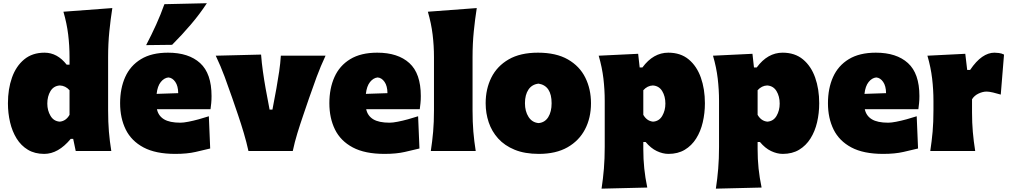

<svg xmlns="http://www.w3.org/2000/svg" viewBox="-20 -929 6209 1181"><path d="M252 17.6Q193.8 17.6 151.6 -7.8Q109.4 -33.2 82.3 -76.9Q55.2 -120.6 42 -176.8Q28.8 -232.9 28.8 -293.9Q28.8 -381.3 53.7 -451.7Q78.6 -522 128.7 -563.5Q178.7 -605 253.9 -605Q332.5 -605 390.1 -531.2H407.7V-577.6Q407.7 -647.5 399.4 -716.1Q391.1 -784.7 370.1 -856.9L670.9 -879.4Q660.2 -811.5 652.6 -736.1Q645 -660.6 645 -577.6V-250.5Q645 -177.2 649.9 -119.1Q654.8 -61 664.6 0H445.8L430.2 -74.7H415Q338.4 17.6 252 17.6ZM348.1 -180.7Q368.7 -183.1 383.3 -194.1Q397.9 -205.1 407.7 -222.7V-374Q382.8 -401.9 348.1 -403.3Q310.1 -400.9 290.5 -368.7Q271 -336.4 271 -291.5Q271 -249.5 290.8 -216.3Q310.5 -183.1 348.1 -180.7Z M1058.1 17.6Q937.5 17.6 862.8 -22.2Q788.1 -62 753.4 -132.3Q718.8 -202.6 718.8 -293.9Q718.8 -385.3 750.2 -455.3Q781.7 -525.4 847.2 -565.2Q912.6 -605 1013.2 -605Q1140.6 -605 1210.9 -541Q1281.2 -477.1 1281.2 -338.4Q1281.2 -313.5 1279.3 -294.7Q1277.3 -275.9 1274.9 -257.3H945.3Q954.1 -216.3 988.8 -195.3Q1023.4 -174.3 1089.4 -174.3Q1108.4 -174.3 1138.7 -180.2Q1168.9 -186 1202.6 -195.3Q1236.3 -204.6 1264.6 -213.9L1272.9 -15.6Q1234.9 -6.3 1182.9 5.6Q1130.9 17.6 1058.1 17.6ZM1076.2 -356Q1075.7 -400.4 1058.1 -425.5Q1040.5 -450.7 1015.6 -452.6Q989.3 -449.7 969 -424.6Q948.7 -399.4 943.4 -351.6ZM878.9 -651.4Q912.1 -714.8 940.4 -777.3Q968.8 -839.8 991.2 -903.3L1252.4 -909.2Q1209 -842.8 1154.3 -778.6Q1099.6 -714.4 1038.6 -653.3Z M1508.3 0Q1496.1 -55.2 1479.5 -111.1Q1462.9 -167 1444.3 -221.7L1408.7 -325.7Q1386.2 -390.6 1362.1 -456.1Q1337.9 -521.5 1307.1 -586.4L1585.9 -593.3Q1589.8 -541.5 1597.2 -489.5Q1604.5 -437.5 1613.8 -385.3L1638.2 -254.9H1655.8L1680.2 -385.3Q1689.9 -439.9 1697.3 -489.7Q1704.6 -539.6 1707.5 -586.4H1982.4Q1952.1 -521.5 1927.7 -455.8Q1903.3 -390.1 1880.9 -324.7L1845.2 -220.2Q1826.2 -165 1809.3 -110.1Q1792.5 -55.2 1780.8 0Z M2345.2 17.6Q2224.6 17.6 2149.9 -22.2Q2075.2 -62 2040.5 -132.3Q2005.9 -202.6 2005.9 -293.9Q2005.9 -385.3 2037.4 -455.3Q2068.8 -525.4 2134.3 -565.2Q2199.7 -605 2300.3 -605Q2427.7 -605 2498 -541Q2568.4 -477.1 2568.4 -338.4Q2568.4 -313.5 2566.4 -294.7Q2564.5 -275.9 2562 -257.3H2232.4Q2241.2 -216.3 2275.9 -195.3Q2310.5 -174.3 2376.5 -174.3Q2395.5 -174.3 2425.8 -180.2Q2456.1 -186 2489.7 -195.3Q2523.4 -204.6 2551.8 -213.9L2560.1 -15.6Q2522 -6.3 2470 5.6Q2418 17.6 2345.2 17.6ZM2363.3 -356Q2362.8 -400.4 2345.2 -425.5Q2327.6 -450.7 2302.7 -452.6Q2276.4 -449.7 2256.1 -424.6Q2235.8 -399.4 2230.5 -351.6Z M2629.9 0Q2639.2 -61 2644.3 -119.1Q2649.4 -177.2 2649.4 -250.5V-577.6Q2649.4 -647.5 2641.1 -716.1Q2632.8 -784.7 2611.8 -856.9L2912.6 -879.4Q2901.9 -811.5 2894.3 -736.1Q2886.7 -660.6 2886.7 -577.6V-250.5Q2886.7 -177.2 2891.6 -119.1Q2896.5 -61 2906.2 0Z M3294.4 17.6Q3208 17.6 3146 -7.8Q3084 -33.2 3044.4 -76.9Q3004.9 -120.6 2986.1 -176.5Q2967.3 -232.4 2967.3 -293.9Q2967.3 -381.8 3002.4 -452.1Q3037.6 -522.5 3108.9 -563.7Q3180.2 -605 3289.1 -605Q3400.9 -605 3473.1 -563.5Q3545.4 -522 3580.3 -451.4Q3615.2 -380.9 3615.2 -293.9Q3615.2 -204.1 3578.6 -133.8Q3542 -63.5 3470.7 -22.9Q3399.4 17.6 3294.4 17.6ZM3293 -171.9Q3331.5 -175.3 3352.3 -208.5Q3373 -241.7 3373 -293.9Q3373 -401.4 3293 -414.6Q3252.4 -410.2 3230.7 -378.2Q3209 -346.2 3209 -293.9Q3209 -244.1 3231.2 -209.7Q3253.4 -175.3 3293 -171.9Z M3680.2 231.4Q3689.5 170.4 3694.6 108.9Q3699.7 47.4 3699.7 -25.9V-308.6Q3699.7 -377 3691.7 -445.6Q3683.6 -514.2 3662.6 -586.4L3905.3 -598.1L3914.6 -514.2H3931.6Q3998.5 -605 4090.8 -605Q4166.5 -605 4216.3 -563.5Q4266.1 -522 4291 -451.7Q4315.9 -381.3 4315.9 -293.9Q4315.9 -232.9 4302.7 -176.8Q4289.6 -120.6 4262 -76.9Q4234.4 -33.2 4192.1 -7.8Q4149.9 17.6 4091.8 17.6Q4056.6 17.6 4020 0.2Q3983.4 -17.1 3951.2 -55.7H3937V-12.2Q3937 50.8 3942.9 107.2Q3948.7 163.6 3961.4 224.6ZM3996.6 -180.7Q4034.2 -183.1 4053.5 -216.3Q4072.8 -249.5 4072.8 -291.5Q4072.8 -336.4 4053.2 -368.7Q4033.7 -400.9 3995.6 -403.3Q3961.9 -401.9 3937 -374V-222.7Q3946.8 -205.1 3961.4 -194.1Q3976.1 -183.1 3996.6 -180.7Z M4383.3 231.4Q4392.6 170.4 4397.7 108.9Q4402.8 47.4 4402.8 -25.9V-308.6Q4402.8 -377 4394.8 -445.6Q4386.7 -514.2 4365.7 -586.4L4608.4 -598.1L4617.7 -514.2H4634.8Q4701.7 -605 4793.9 -605Q4869.6 -605 4919.4 -563.5Q4969.2 -522 4994.1 -451.7Q5019 -381.3 5019 -293.9Q5019 -232.9 5005.9 -176.8Q4992.7 -120.6 4965.1 -76.9Q4937.5 -33.2 4895.3 -7.8Q4853 17.6 4794.9 17.6Q4759.8 17.6 4723.1 0.2Q4686.5 -17.1 4654.3 -55.7H4640.1V-12.2Q4640.1 50.8 4646 107.2Q4651.9 163.6 4664.6 224.6ZM4699.7 -180.7Q4737.3 -183.1 4756.6 -216.3Q4775.9 -249.5 4775.9 -291.5Q4775.9 -336.4 4756.3 -368.7Q4736.8 -400.9 4698.7 -403.3Q4665 -401.9 4640.1 -374V-222.7Q4649.9 -205.1 4664.6 -194.1Q4679.2 -183.1 4699.7 -180.7Z M5412.1 17.6Q5291.5 17.6 5216.8 -22.2Q5142.1 -62 5107.4 -132.3Q5072.8 -202.6 5072.8 -293.9Q5072.8 -385.3 5104.2 -455.3Q5135.7 -525.4 5201.2 -565.2Q5266.6 -605 5367.2 -605Q5494.6 -605 5564.9 -541Q5635.3 -477.1 5635.3 -338.4Q5635.3 -313.5 5633.3 -294.7Q5631.3 -275.9 5628.9 -257.3H5299.3Q5308.1 -216.3 5342.8 -195.3Q5377.4 -174.3 5443.4 -174.3Q5462.4 -174.3 5492.7 -180.2Q5522.9 -186 5556.6 -195.3Q5590.3 -204.6 5618.7 -213.9L5627 -15.6Q5588.9 -6.3 5536.9 5.6Q5484.9 17.6 5412.1 17.6ZM5430.2 -356Q5429.7 -400.4 5412.1 -425.5Q5394.5 -450.7 5369.6 -452.6Q5343.3 -449.7 5323 -424.6Q5302.7 -399.4 5297.4 -351.6Z M5702.1 0Q5711.4 -61 5716.6 -119.1Q5721.7 -177.2 5721.7 -250.5V-308.6Q5721.7 -377 5713.6 -445.6Q5705.6 -514.2 5684.6 -586.4L5917.5 -598.1L5929.2 -499H5947.3Q5984.4 -553.7 6021.7 -579.3Q6059.1 -605 6096.7 -605Q6107.4 -605 6124 -603Q6140.6 -601.1 6155.8 -593.3L6135.7 -347.2Q6113.3 -354 6088.6 -359.9Q6064 -365.7 6048.8 -365.7Q6024.9 -365.7 5999 -353.5Q5973.1 -341.3 5959 -318.4V-236.8Q5959 -173.8 5963.9 -117.4Q5968.8 -61 5978.5 0Z"/></svg>

Font: Pinar DS1 Black
Style: Regular
Weight: 900
Designer: Amin Abedi
Version: Version 3.000